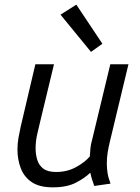

<svg xmlns="http://www.w3.org/2000/svg" viewBox="-20 -794 600 825"><path d="M207 11Q150 11 117 -11Q84 -33 69.5 -70.5Q55 -108 55 -152Q55 -178 59.5 -202.5Q64 -227 69 -250L132 -518H212L153 -273Q149 -254 141 -222Q133 -190 133 -156Q133 -131 140 -107.5Q147 -84 166 -69.5Q185 -55 221 -55Q268 -55 306 -75.5Q344 -96 366 -122Q367 -138 368.5 -156Q370 -174 376 -194L454 -518H532L452 -185Q446 -160 442.5 -138Q439 -116 439 -92Q439 -72 442 -51.5Q445 -31 455 -5L385 5Q381 -7 376.5 -20Q372 -33 368 -52Q346 -30 307 -9.5Q268 11 207 11ZM371 -571 240 -731 308 -774 420 -606Z"/></svg>

Font: Ubuntu Sans Mono
Style: Italic
Weight: 400
Italic angle: -13.5°
Monospace: yes
Designer: Dalton Maag Ltd
Foundry: Dalton Maag Ltd
Version: Version 1.006